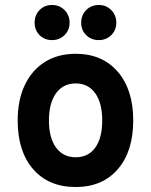

<svg xmlns="http://www.w3.org/2000/svg" viewBox="-20 -739 606 771"><path d="M284 12Q175.5 12 113.2 -59.5Q51 -131 51 -255Q51 -337 79.5 -397.2Q108 -457.5 160.2 -490.2Q212.5 -523 284 -523Q390.5 -523 452.8 -451Q515 -379 515 -255.5Q515 -131 453 -59.5Q391 12 284 12ZM284 -107.5Q334.5 -107.5 362.5 -146.2Q390.5 -185 390.5 -255.5Q390.5 -325.5 362.2 -364.8Q334 -404 284 -404Q233.5 -404 205 -364.5Q176.5 -325 176.5 -255Q176.5 -185.5 205 -146.5Q233.5 -107.5 284 -107.5ZM377 -578Q346 -578 326 -598Q306 -618 306 -648Q306 -678 326 -698.5Q346 -719 377 -719Q406.5 -719 426.8 -698.5Q447 -678 447 -648Q447 -618 426.8 -598Q406.5 -578 377 -578ZM189 -578Q158.5 -578 138.8 -598Q119 -618 119 -648Q119 -678 138.8 -698.5Q158.5 -719 189 -719Q219 -719 239.2 -698.5Q259.5 -678 259.5 -648Q259.5 -618 239.2 -598Q219 -578 189 -578Z"/></svg>

Font: Overpass
Style: Bold
Weight: 700
Designer: Delve Withrington, Dave Bailey, Thomas Jockin
Foundry: Delve Fonts LLC
Version: Version 4.000; ttfautohint (v1.8.3)